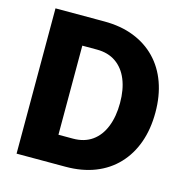

<svg xmlns="http://www.w3.org/2000/svg" viewBox="-104 -795 857 891"><g transform="rotate(15 325.0 -349.0)"><path d="M54 0V-698H289Q368 -698 430.5 -673.5Q493 -649 537 -603.5Q581 -558 604 -494Q627 -430 627 -351Q627 -271 604 -206.5Q581 -142 537 -95.5Q493 -49 430.5 -24.5Q368 0 289 0ZM219 -135H289Q343 -135 380.5 -161.5Q418 -188 437.5 -237Q457 -286 457 -351Q457 -416 437.5 -463.5Q418 -511 380.5 -537Q343 -563 289 -563H219Z"/></g></svg>

Font: Azeret Mono
Style: Bold
Weight: 700
Designer: Martin Vácha
Foundry: Displaay
Version: Version 1.002